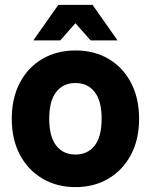

<svg xmlns="http://www.w3.org/2000/svg" viewBox="-20 -750 616 784"><path d="M288 14Q212 14 153 -21Q94 -56 61 -118.5Q28 -181 28 -265Q28 -349 61 -412Q94 -475 153 -509.5Q212 -544 288 -544Q365 -544 423.5 -509.5Q482 -475 515 -412Q548 -349 548 -265Q548 -181 515 -118.5Q482 -56 423.5 -21Q365 14 288 14ZM288 -119Q338 -119 366.5 -155.5Q395 -192 395 -265Q395 -338 366.5 -374.5Q338 -411 288 -411Q238 -411 209.5 -374.5Q181 -338 181 -265Q181 -192 209.5 -155.5Q238 -119 288 -119ZM350 -585 222 -730H358L460 -585ZM116 -585 218 -730H354L226 -585Z"/></svg>

Font: Radio Canada Big
Style: Bold
Weight: 700
Designer: Étienne Aubert Bonn
Foundry: Coppers and Brasses
Version: Version 1.001